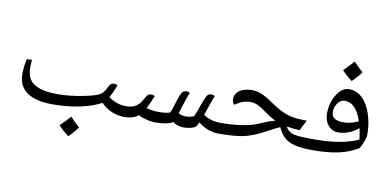

<svg xmlns="http://www.w3.org/2000/svg" viewBox="-78 -900 2722 1340"><g transform="rotate(10 1282.5 -230.5)"><path d="M827.1 0C832.5 0 835.4 -2.9 835.4 -8.3V-67.9C835.4 -73.2 832.5 -76.2 827.1 -76.2C776.9 -76.2 740.7 -88.4 696.3 -117.7C705.6 -133.8 719.7 -164.6 737.8 -209C731.4 -213.9 723.6 -216.3 713.9 -216.3C699.2 -216.3 689 -210.9 682.6 -200.7L668.5 -174.8C656.2 -152.8 648.9 -143.1 632.8 -131.3C615.7 -119.1 576.2 -106.9 513.2 -94.7C450.2 -82.5 391.1 -76.2 335 -76.2C282.2 -76.2 239.7 -81.5 208 -92.8C175.8 -104 152.3 -120.1 137.7 -141.1C123 -162.1 115.7 -192.4 115.7 -231C115.7 -239.3 116.2 -248.5 117.2 -259.8C117.7 -271 118.7 -277.8 119.1 -280.3H83.5C74.2 -248.5 69.8 -211.9 69.8 -170.4C69.8 -56.6 157.2 0 314 0C383.3 0 447.8 -6.3 506.8 -19C565.9 -31.7 615.7 -48.8 656.2 -70.8C702.6 -23.4 759.8 0 827.1 0ZM523.9 127C502.9 108.4 480.5 86.4 457.5 61.5C440.9 81.1 417.5 105.5 387.7 134.8C406.7 155.8 430.7 177.7 459.5 200.2C486.8 173.8 508.3 149.4 523.9 127Z M1488.3 0C1493.7 0 1496.6 -2.9 1496.6 -8.3V-67.9C1496.6 -73.2 1493.7 -76.2 1488.3 -76.2C1449.2 -76.2 1414.6 -85 1384.3 -102.1L1368.7 -111.3C1392.6 -183.6 1409.2 -231 1418.5 -252.9C1412.1 -257.8 1403.8 -260.3 1394.5 -260.3C1379.4 -260.3 1369.1 -255.4 1363.8 -245.1C1352.1 -225.1 1340.3 -194.3 1329.1 -161.1C1314.9 -121.6 1305.7 -97.7 1300.3 -89.4C1279.8 -82 1261.2 -78.6 1245.1 -78.6C1224.1 -78.6 1211.9 -81.5 1191.9 -91.3L1203.1 -127.9C1221.2 -186.5 1234.4 -225.6 1243.7 -244.6C1236.8 -249.5 1229 -252 1220.2 -252C1212.4 -252 1205.6 -250 1199.2 -246.6C1192.9 -242.7 1186 -233.9 1179.7 -220.2C1172.9 -206.5 1161.1 -171.4 1144 -114.7C1140.1 -102.1 1136.2 -92.8 1132.3 -86.4C1111.3 -79.6 1085 -76.2 1053.7 -76.2C1032.7 -76.2 1013.7 -77.6 997.1 -81.1C980.5 -84 969.7 -86.4 964.8 -88.9C971.7 -99.1 985.4 -129.4 1006.3 -180.2C999 -185.1 990.7 -187.5 981.9 -187.5C967.3 -187.5 957 -182.1 951.2 -171.4C932.1 -140.1 920.9 -122.1 917 -117.2C912.6 -111.8 906.2 -106 897.9 -99.1C876 -82 854 -76.2 816.9 -76.2C811.5 -76.2 808.6 -73.2 808.6 -67.9V-8.3C808.6 -2.9 811.5 0 816.9 0C861.8 0 901.4 -11.7 920.4 -30.8C933.6 -22.5 952.6 -15.6 977.5 -9.3C1002 -2.9 1023.9 0 1043 0C1109.4 -1.5 1152.3 -11.7 1163.6 -25.4C1187.5 -8.3 1213.9 0 1243.7 0C1261.7 0 1279.8 -2.4 1297.9 -7.8C1315.4 -12.7 1326.7 -19 1332 -26.9L1346.2 -54.2C1363.8 -38.1 1385.3 -24.9 1411.1 -15.1C1436.5 -4.9 1462.4 0 1488.3 0Z M1479.5 0C1562 0 1623.5 -4.4 1664.1 -13.2C1704.1 -21.5 1749 -38.6 1798.8 -64.5L1880.9 -107.4L1906.7 -119.1C1922.9 -85.4 1940.4 -60.5 1959.5 -45.4C1978.5 -29.8 2003.4 -18.6 2033.7 -11.2C2064 -3.9 2104 -0.5 2153.3 0C2159.2 0 2162.1 -2.9 2162.1 -8.3V-67.9C2162.1 -73.2 2159.2 -76.2 2153.3 -76.2C2079.6 -76.2 2031.2 -79.1 2007.8 -85.4C1984.4 -91.8 1966.8 -104.5 1955.1 -124L1951.2 -130.4L1957.5 -130.9C1982.4 -126.5 2011.2 -123.5 2043 -122.1L2081.1 -196.3C2032.2 -196.3 1995.6 -199.2 1970.7 -204.6C1945.8 -210 1921.4 -219.2 1897 -231.4C1872.6 -243.7 1843.3 -261.2 1808.6 -285.2C1779.8 -305.2 1754.4 -319.3 1733.4 -327.6C1711.9 -335.9 1690.4 -339.8 1668.9 -339.8C1632.8 -339.8 1603.5 -332 1581.5 -316.9C1559.6 -301.8 1548.3 -281.2 1548.3 -256.3C1548.3 -240.2 1553.2 -227.1 1563 -217.3L1586.4 -231.9C1611.8 -248 1640.6 -256.3 1672.4 -256.3C1689.5 -256.3 1707 -252.4 1724.6 -244.6C1741.7 -236.3 1763.7 -222.7 1789.6 -203.6C1814.5 -185.1 1840.3 -169.9 1866.2 -157.7C1842.3 -152.8 1809.1 -141.1 1766.1 -122.1C1729.5 -105.5 1688 -93.8 1642.1 -86.9C1596.2 -79.6 1542 -76.2 1479.5 -76.2C1474.1 -76.2 1471.2 -73.2 1471.2 -67.9V-8.3C1471.2 -2.9 1474.1 0 1479.5 0Z M2466.3 -129.9C2424.3 -111.3 2378.4 -97.7 2328.6 -89.4C2278.8 -80.6 2217.8 -76.2 2146 -76.2C2139.6 -76.2 2136.7 -73.2 2136.7 -66.9V-9.3C2136.7 -2.9 2139.6 0 2146 0C2227.5 0 2293 -5.9 2343.3 -17.6C2393.6 -28.8 2438.5 -47.4 2479 -72.3C2502.4 -117.2 2514.2 -150.9 2514.2 -173.8C2514.2 -226.6 2506.3 -275.9 2490.7 -321.3C2459.5 -412.6 2404.3 -463.9 2335.4 -463.9C2301.8 -463.9 2272.9 -444.3 2248.5 -405.3C2223.6 -366.2 2211.4 -321.3 2211.4 -270C2211.4 -236.3 2220.7 -208.5 2239.3 -186.5C2257.3 -164.6 2281.2 -153.3 2310.5 -153.3C2359.9 -153.3 2412.1 -173.8 2452.6 -208.5C2458.5 -183.6 2462.9 -157.2 2466.3 -129.9ZM2320.3 -378.9C2372.6 -378.9 2414.1 -335 2439.9 -254.4C2402.3 -237.3 2367.2 -229 2334.5 -229C2275.4 -229 2249.5 -248 2249.5 -289.6C2249.5 -312.5 2256.3 -333 2270 -351.6C2283.2 -369.6 2300.3 -378.9 2320.3 -378.9ZM2405.8 -595.7C2382.8 -615.7 2360.4 -637.7 2339.4 -660.6C2327.1 -646 2303.7 -621.6 2269.5 -587.4C2287.6 -567.4 2311.5 -545.9 2341.3 -522.5C2368.7 -548.8 2390.1 -573.2 2405.8 -595.7Z"/></g></svg>

Font: Noto Naskh Arabic
Style: Regular
Weight: 400
Designer: Monotype Design Team
Foundry: Monotype Imaging Inc.
Version: Version 1.07